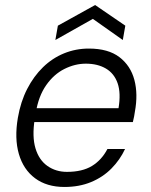

<svg xmlns="http://www.w3.org/2000/svg" viewBox="-20 -731 600 763"><path d="M236 12Q166 12 119.5 -22.5Q73 -57 55 -119Q37 -181 51 -263Q62 -327 88 -377.5Q114 -428 151 -464Q188 -500 234.5 -519Q281 -538 333 -538Q410 -538 454.5 -504Q499 -470 514 -413.5Q529 -357 516 -287Q515 -278 513 -268.5Q511 -259 508 -246H99L109 -301H451Q461 -361 447.5 -400Q434 -439 401 -458.5Q368 -478 321 -478Q278 -478 236 -457Q194 -436 163.5 -392.5Q133 -349 122 -282L118 -258Q107 -188 121 -141.5Q135 -95 168.5 -71.5Q202 -48 246 -48Q307 -48 345.5 -71.5Q384 -95 407 -139H477Q457 -96 423 -61.5Q389 -27 342 -7.5Q295 12 236 12ZM200 -572 210 -629 358 -711 478 -629 468 -572 349 -656Z"/></svg>

Font: DM Sans 9pt Light
Style: Italic
Weight: 300
Italic angle: -10°
Version: Version 4.004;gftools[0.9.30]